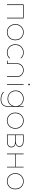

<svg xmlns="http://www.w3.org/2000/svg" viewBox="2490 -3242 949 5969"><g transform="rotate(90 2964.5 -257.5)"><path d="M117 0V-517H551V0H531V-506L539 -498H129L137 -506V0Z M981 3Q909 3 852.5 -30.5Q796 -64 763 -123.5Q730 -183 730 -259Q730 -336 763 -394.5Q796 -453 852.5 -486.5Q909 -520 981 -520Q1053 -520 1110 -486.5Q1167 -453 1199.5 -394.5Q1232 -336 1232 -259Q1232 -183 1199.5 -123.5Q1167 -64 1110 -30.5Q1053 3 981 3ZM981 -16Q1047 -16 1099.5 -47Q1152 -78 1182 -133Q1212 -188 1212 -259Q1212 -331 1182 -385.5Q1152 -440 1099.5 -470.5Q1047 -501 981 -501Q915 -501 863 -470.5Q811 -440 780.5 -385.5Q750 -331 750 -259Q750 -188 780.5 -133Q811 -78 863 -47Q915 -16 981 -16Z M1611 3Q1538 3 1480.5 -30.5Q1423 -64 1390 -123Q1357 -182 1357 -259Q1357 -336 1390 -395Q1423 -454 1480.5 -487Q1538 -520 1611 -520Q1667 -520 1715.5 -499Q1764 -478 1797 -436L1783 -421Q1753 -462 1708 -481.5Q1663 -501 1611 -501Q1544 -501 1491 -470.5Q1438 -440 1407.5 -385.5Q1377 -331 1377 -259Q1377 -187 1407.5 -132.5Q1438 -78 1491 -47Q1544 -16 1611 -16Q1663 -16 1708 -36Q1753 -56 1783 -96L1797 -81Q1764 -39 1715.5 -18Q1667 3 1611 3Z M1948 0V-309Q1948 -379 1979 -426Q2010 -473 2058.5 -496.5Q2107 -520 2160 -520Q2213 -520 2261.5 -496Q2310 -472 2341 -425.5Q2372 -379 2372 -309V0H2352V-309Q2352 -373 2324 -415.5Q2296 -458 2252 -479.5Q2208 -501 2160 -501Q2112 -501 2068 -479.5Q2024 -458 1996 -415.5Q1968 -373 1968 -309V0ZM1866 0V-19H1963V0Z M2598 0V-517H2618V0ZM2608 -660Q2598 -660 2590 -668Q2582 -676 2582 -686Q2582 -697 2590 -704.5Q2598 -712 2608 -712Q2619 -712 2626.5 -704.5Q2634 -697 2634 -686Q2634 -676 2626.5 -668Q2619 -660 2608 -660Z M3062 197Q2992 197 2931 174Q2870 151 2833 111L2847 97Q2887 136 2942 157Q2997 178 3062 178Q3174 178 3227.5 125Q3281 72 3281 -43V-209L3291 -269L3281 -329V-517H3301V-46Q3301 79 3241.5 138Q3182 197 3062 197ZM3047 -17Q2975 -17 2917.5 -49.5Q2860 -82 2826.5 -139Q2793 -196 2793 -269Q2793 -343 2826.5 -399.5Q2860 -456 2917.5 -488Q2975 -520 3047 -520Q3120 -520 3176.5 -488Q3233 -456 3265.5 -399.5Q3298 -343 3298 -269Q3298 -196 3265.5 -139Q3233 -82 3176.5 -49.5Q3120 -17 3047 -17ZM3047 -36Q3115 -36 3167.5 -65.5Q3220 -95 3250.5 -148Q3281 -201 3281 -269Q3281 -338 3250.5 -390Q3220 -442 3167.5 -471.5Q3115 -501 3047 -501Q2980 -501 2927 -471.5Q2874 -442 2843.5 -390Q2813 -338 2813 -269Q2813 -201 2843.5 -148Q2874 -95 2927 -65.5Q2980 -36 3047 -36Z M3731 3Q3659 3 3602.5 -30.5Q3546 -64 3513 -123.5Q3480 -183 3480 -259Q3480 -336 3513 -394.5Q3546 -453 3602.5 -486.5Q3659 -520 3731 -520Q3803 -520 3860 -486.5Q3917 -453 3949.5 -394.5Q3982 -336 3982 -259Q3982 -183 3949.5 -123.5Q3917 -64 3860 -30.5Q3803 3 3731 3ZM3731 -16Q3797 -16 3849.5 -47Q3902 -78 3932 -133Q3962 -188 3962 -259Q3962 -331 3932 -385.5Q3902 -440 3849.5 -470.5Q3797 -501 3731 -501Q3665 -501 3613 -470.5Q3561 -440 3530.5 -385.5Q3500 -331 3500 -259Q3500 -188 3530.5 -133Q3561 -78 3613 -47Q3665 -16 3731 -16Z M4162 0V-517H4365Q4447 -517 4494.5 -484Q4542 -451 4542 -386Q4542 -322 4495.5 -290.5Q4449 -259 4375 -259L4388 -268Q4479 -268 4520 -234.5Q4561 -201 4561 -136Q4561 -70 4514 -35Q4467 0 4369 0ZM4182 -19H4372Q4455 -19 4498 -47Q4541 -75 4541 -136Q4541 -197 4503 -225Q4465 -253 4382 -253H4182ZM4182 -272H4366Q4440 -272 4481 -300.5Q4522 -329 4522 -385Q4522 -441 4481 -469.5Q4440 -498 4366 -498H4182Z M4756 0V-517H4776V-270H5165V-517H5185V0H5165V-252H4776V0Z M5615 3Q5543 3 5486.5 -30.5Q5430 -64 5397 -123.5Q5364 -183 5364 -259Q5364 -336 5397 -394.5Q5430 -453 5486.5 -486.5Q5543 -520 5615 -520Q5687 -520 5744 -486.5Q5801 -453 5833.5 -394.5Q5866 -336 5866 -259Q5866 -183 5833.5 -123.5Q5801 -64 5744 -30.5Q5687 3 5615 3ZM5615 -16Q5681 -16 5733.5 -47Q5786 -78 5816 -133Q5846 -188 5846 -259Q5846 -331 5816 -385.5Q5786 -440 5733.5 -470.5Q5681 -501 5615 -501Q5549 -501 5497 -470.5Q5445 -440 5414.5 -385.5Q5384 -331 5384 -259Q5384 -188 5414.5 -133Q5445 -78 5497 -47Q5549 -16 5615 -16Z"/></g></svg>

Font: Montserrat Alternates Thin
Style: Regular
Weight: 100
Designer: Julieta Ulanovsky
Foundry: Julieta Ulanovsky
Version: Version 9.000